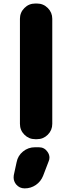

<svg xmlns="http://www.w3.org/2000/svg" viewBox="-20 -794 390 1067"><path d="M196.3 24.4Q226.6 24.4 244.1 49.8Q254.9 65.4 254.9 82Q254.9 92.8 250 103.5L219.7 182.6Q207 214.8 179.2 233.9Q151.4 252.9 117.2 252.9Q87.9 252.9 69.3 230.5Q55.7 212.9 55.7 192.4Q55.7 186.5 56.6 179.7L72.3 107.4Q79.1 71.3 107.9 47.9Q136.7 24.4 173.8 24.4ZM175.8 -20.5Q140.6 -20.5 115.7 -45.4Q90.8 -70.3 90.8 -105.5V-689.5Q90.8 -724.6 115.7 -749.5Q140.6 -774.4 175.8 -774.4H185.5Q220.7 -774.4 245.6 -749.5Q270.5 -724.6 270.5 -689.5V-105.5Q270.5 -70.3 245.6 -45.4Q220.7 -20.5 185.5 -20.5Z"/></svg>

Font: Gen Jyuu GothicX Heavy
Style: Bold
Weight: 900
Designer: [Source Han Sans]
Ryoko NISHIZUKA  (kana & ideographs); Paul D. Hunt (Latin, Greek & Cyrillic); Wenlong ZHANG  (bopomofo
Version: Version 1.002.20150607